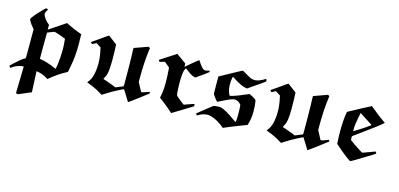

<svg xmlns="http://www.w3.org/2000/svg" viewBox="-69 -988 3374 1625"><g transform="rotate(15 1618.0 -175.0)"><path d="M131 207Q122 207 112 202L113 188Q113 182 115.5 77Q118 -28 118 -31Q118 -32 109 -32Q63 -27 23 0L10 9Q5 4 -1 -8Q0 -10 30.5 -37.5Q61 -65 73 -75Q105 -101 114 -101H115L117 -123Q117 -141 117 -230V-359L110 -367Q85 -394 71 -421Q66 -433 66 -435Q66 -438 77 -453Q109 -496 158 -543L173 -557Q174 -557 183 -554.5Q192 -552 193 -551Q191 -548 187 -543Q174 -524 174 -509Q174 -503 175 -500Q180 -485 197 -463.5Q214 -442 233 -428V-386L377 -482L399 -471Q450 -445 509 -425Q519 -421 519 -420L518 -419Q518 -418 517.5 -415.5Q517 -413 517 -410Q517 -400 518 -373Q519 -346 519 -335Q519 -222 501 -137Q492 -84 489 -84L479 -78Q421 -48 354 6L338 19L329 13Q287 -14 242 -20L233 -22V-12L241 161L214 172Q187 184 159.5 195.5Q132 207 131 207ZM314 -378Q297 -383 294 -383Q290 -383 263 -372L234 -360L233 -245V-130Q294 -122 370 -88Q382 -83 384 -83Q385 -83 391 -122Q400 -194 400 -254Q400 -294 395 -339L394 -349L379 -355Q341 -370 314 -378Z M1048 31Q1048 29 988 -66Q983 -66 939 -43Q896 -22 835 17Q818 29 816 29Q809 25 801 20Q755 -10 693 -33L673 -41Q670 -42 675 -47Q722 -97 722 -221Q722 -272 709 -332L704 -356L662 -383Q655 -379 639 -371L627 -365L613 -379L680 -425Q745 -472 748 -472Q748 -471 787 -443L825 -414V-404Q828 -365 828 -275Q828 -211 822.5 -176Q817 -141 800 -113Q795 -104 797 -104Q798 -104 812 -100Q836 -92 889 -72L912 -62L978 -89L979 -106Q979 -266 977 -340Q977 -364 975 -396V-424L1034 -445L1095 -467Q1097 -467 1103 -463Q1109 -459 1109 -457Q1109 -456 1107 -442Q1092 -335 1092 -187V-158Q1110 -123 1133 -81L1138 -80Q1145 -80 1172 -90L1202 -101Q1209 -94 1206 -87Q1170 -59 1128 -27Q1049 32 1048 31Z M1208 -382Q1206 -381 1240.5 -403.5Q1275 -426 1311 -449L1346 -472Q1365 -458 1389 -441L1431 -411Q1431 -406 1432 -396Q1433 -386 1433 -381L1485 -426Q1493 -432 1502 -439.5Q1511 -447 1517 -452Q1523 -457 1528.5 -461Q1534 -465 1537 -467L1539 -469Q1543 -464 1547 -458Q1578 -409 1599 -399Q1609 -395 1628 -400Q1645 -404 1646 -405Q1648 -405 1648 -399V-393Q1621 -370 1569 -335L1545 -318Q1545 -317 1544 -317Q1541 -317 1527 -322Q1513 -327 1507 -331Q1494 -338 1471 -356Q1452 -371 1451 -371Q1448 -374 1443 -365Q1438 -356 1437 -351Q1427 -321 1427 -236Q1427 -231 1427.5 -220.5Q1428 -210 1428 -205Q1430 -141 1433 -136Q1437 -128 1444 -121Q1451 -114 1476 -95Q1508 -70 1509 -70Q1515 -72 1524 -75.5Q1533 -79 1552 -85.5Q1571 -92 1584 -96.5Q1597 -101 1597 -100V-90L1598 -80Q1569 -62 1511 -26.5Q1453 9 1424 26L1416 18Q1381 -15 1325 -57Q1320 -61 1313 -66Q1306 -71 1303 -74L1300 -76Q1301 -82 1303 -89Q1314 -138 1314 -208Q1314 -266 1309 -329L1308 -341L1298 -350Q1272 -372 1262 -380L1240 -374L1218 -367Q1217 -368 1214.5 -371.5Q1212 -375 1210 -378Q1208 -381 1208 -382Z M2037 -427Q2073 -427 2128 -463L2131 -453Q2134 -446 2134 -442Q2134 -439 2063 -391L1992 -342H1984Q1943 -347 1868 -396Q1864 -398 1860 -400.5Q1856 -403 1853 -404L1851 -406Q1848 -406 1843 -366Q1842 -356 1842 -331Q1843 -299 1851 -276Q1858 -252 1866 -244Q1868 -243 1881 -247Q1932 -261 2001 -292L2024 -302L2035 -297Q2051 -290 2068.5 -278.5Q2086 -267 2086 -265Q2088 -261 2093 -216Q2095 -192 2095 -166Q2095 -102 2076 -45Q1924 13 1897 26L1880 34Q1817 -19 1761 -35Q1746 -40 1726 -40Q1689 -40 1649 -16L1640 -11Q1639 -11 1634.5 -18Q1630 -25 1630 -26Q1630 -27 1691 -75.5Q1752 -124 1755 -125Q1760 -128 1799 -131Q1813 -131 1822 -129Q1865 -117 1949 -56Q1971 -40 1971 -43Q1972 -44 1974 -58Q1976 -73 1976 -114Q1976 -157 1974 -177L1972 -194Q1946 -225 1914 -225Q1892 -225 1813 -185L1776 -167Q1764 -179 1749 -199Q1734 -219 1732 -227Q1731 -230 1731 -304V-377L1824 -428Q1917 -479 1918 -478Q1919 -478 1936.5 -468.5Q1954 -459 1972 -448L1990 -438Q2010 -427 2037 -427Z M2620 31Q2620 29 2560 -66Q2555 -66 2511 -43Q2468 -22 2407 17Q2390 29 2388 29Q2381 25 2373 20Q2327 -10 2265 -33L2245 -41Q2242 -42 2247 -47Q2294 -97 2294 -221Q2294 -272 2281 -332L2276 -356L2234 -383Q2227 -379 2211 -371L2199 -365L2185 -379L2252 -425Q2317 -472 2320 -472Q2320 -471 2359 -443L2397 -414V-404Q2400 -365 2400 -275Q2400 -211 2394.5 -176Q2389 -141 2372 -113Q2367 -104 2369 -104Q2370 -104 2384 -100Q2408 -92 2461 -72L2484 -62L2550 -89L2551 -106Q2551 -266 2549 -340Q2549 -364 2547 -396V-424L2606 -445L2667 -467Q2669 -467 2675 -463Q2681 -459 2681 -457Q2681 -456 2679 -442Q2664 -335 2664 -187V-158Q2682 -123 2705 -81L2710 -80Q2717 -80 2744 -90L2774 -101Q2781 -94 2778 -87Q2742 -59 2700 -27Q2621 32 2620 31Z M2881 -381Q2984 -437 3051 -471Q3145 -394 3179 -372L3193 -362Q3193 -360 3140 -318Q3055 -254 2981 -201L2953 -181V-170Q2953 -156 2954 -153V-148L2968 -138Q2993 -119 3031.5 -94Q3070 -69 3074 -69Q3075 -69 3083 -72Q3091 -75 3105 -80Q3119 -85 3130 -89Q3151 -96 3181 -108Q3182 -107 3186.5 -100Q3191 -93 3190 -92Q3184 -86 3103 -37Q2999 27 2994 27Q2990 27 2948 -4Q2893 -47 2862 -76L2850 -87L2849 -106Q2846 -152 2846 -194Q2846 -294 2858 -359L2860 -369ZM3011 -366Q2994 -376 2982 -385Q2977 -390 2975 -390Q2974 -390 2974 -389Q2974 -388 2973 -383.5Q2972 -379 2970.5 -371.5Q2969 -364 2967 -357Q2953 -288 2952 -244Q2952 -225 2953 -225Q2954 -225 2966 -233L3007 -258Q3048 -284 3056 -291Q3089 -313 3089 -316Q3076 -324 3061 -334Q3048 -341 3011 -366Z"/></g></svg>

Font: KaTeX_Fraktur
Style: Bold
Weight: 700
Version: Version 1.1; ttfautohint (v1.3)